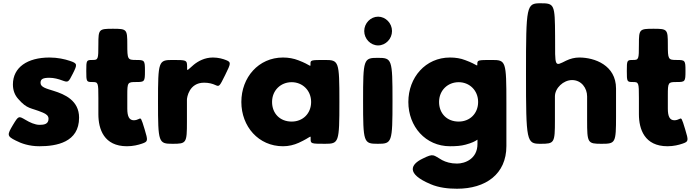

<svg xmlns="http://www.w3.org/2000/svg" viewBox="-20 -880 4235 1175"><path d="M283 -528C148 -528 59 -468 59 -363C59 -325 72 -296 92 -274C148 -210 166 -223 242 -191C263 -182 277 -172 277 -153C277 -119 247 -116 222 -116C194 -116 162 -131 137 -146C94 -171 94 -173 59 -115C24 -56 21 -47 76 -20C110 -2 159 15 221 15C326 15 464 -9 464 -160C464 -265 376 -303 308 -324C264 -338 228 -346 228 -373C228 -397 244 -404 283 -404C310 -404 339 -396 360 -388C397 -375 398 -374 426 -430C454 -486 455 -492 406 -508C376 -518 333 -528 283 -528Z M545 -513C509 -513 508 -511 508 -446C508 -380 509 -378 545 -378C581 -378 582 -375 582 -280V-181C582 -90 616 15 757 15C794 15 826 7 849 -1C887 -14 886 -19 865 -89C844 -158 843 -159 830 -152C822 -148 811 -144 799 -144C771 -144 759 -167 759 -215V-297C759 -376 761 -378 813 -378C865 -378 867 -380 867 -446C867 -511 865 -513 813 -513C761 -513 759 -516 759 -609C759 -701 756 -704 671 -704C585 -704 582 -701 582 -609C582 -516 581 -513 545 -513Z M1036 0C1121 0 1124 -4 1124 -135V-270C1124 -283 1137 -374 1229 -374C1259 -374 1282 -367 1297 -360C1322 -349 1322 -348 1358 -421C1394 -494 1395 -499 1364 -512C1344 -520 1316 -528 1283 -528C1233 -528 1193 -506 1166 -484C1121 -446 1125 -440 1125 -476C1124 -512 1121 -513 1036 -513C950 -513 947 -506 947 -257C947 -7 950 0 1036 0Z M1457 -256C1457 -106 1562 15 1712 15C1747 15 1779 7 1808 -6C1887 -42 1881 -57 1881 -29C1881 -1 1884 0 1969 0C2054 0 2057 -7 2057 -257C2057 -506 2054 -513 1968 -513C1882 -513 1880 -512 1880 -489C1880 -465 1885 -481 1806 -511C1778 -522 1746 -528 1712 -528C1562 -528 1457 -406 1457 -256ZM1645 -256C1645 -327 1698 -377 1765 -377C1831 -377 1884 -327 1884 -256C1884 -186 1834 -136 1765 -136C1693 -136 1645 -186 1645 -256Z M2292 0C2379 0 2382 -7 2382 -263C2382 -519 2379 -526 2292 -526C2205 -526 2202 -519 2202 -263C2202 -7 2205 0 2292 0ZM2209 -690C2209 -642 2248 -602 2294 -602C2340 -602 2379 -642 2379 -690C2379 -738 2340 -778 2294 -778C2248 -778 2209 -738 2209 -690Z M2615 247C2666 269 2724 275 2777 275C2952 275 3079 186 3079 14V-250C3079 -506 3076 -513 2991 -513C2905 -513 2902 -512 2901 -490C2901 -468 2906 -483 2827 -512C2799 -523 2768 -528 2734 -528C2584 -528 2479 -406 2479 -256C2479 -106 2584 15 2734 15C2769 15 2802 13 2830 5C2908 -16 2902 -36 2902 -18V1C2902 92 2826 121 2777 121C2739 121 2709 112 2686 100C2630 69 2636 56 2566 91C2495 125 2461 182 2615 247ZM2667 -256C2667 -327 2720 -377 2787 -377C2853 -377 2906 -327 2906 -256C2906 -186 2856 -136 2787 -136C2715 -136 2667 -186 2667 -256Z M3288 0C3373 0 3376 -4 3376 -145V-290C3376 -341 3428 -390 3481 -390C3538 -390 3573 -341 3573 -290V-145C3573 -4 3576 0 3662 0C3747 0 3750 -5 3750 -169V-338C3750 -481 3619 -528 3525 -528C3497 -528 3470 -521 3445 -509C3372 -473 3377 -465 3377 -660C3376 -854 3373 -860 3288 -860C3202 -860 3199 -848 3199 -430C3199 -12 3202 0 3288 0Z M3853 -513C3817 -513 3816 -511 3816 -446C3816 -380 3817 -378 3853 -378C3889 -378 3890 -375 3890 -280V-181C3890 -90 3924 15 4065 15C4102 15 4134 7 4157 -1C4195 -14 4194 -19 4173 -89C4152 -158 4151 -159 4138 -152C4130 -148 4119 -144 4107 -144C4079 -144 4067 -167 4067 -215V-297C4067 -376 4069 -378 4121 -378C4173 -378 4175 -380 4175 -446C4175 -511 4173 -513 4121 -513C4069 -513 4067 -516 4067 -609C4067 -701 4064 -704 3979 -704C3893 -704 3890 -701 3890 -609C3890 -516 3889 -513 3853 -513Z"/></svg>

Font: Hussar Print
Style: Bold
Weight: 700
Foundry: Cannot Into Space Fonts
Version: Version 2.00